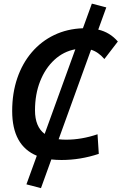

<svg xmlns="http://www.w3.org/2000/svg" viewBox="-20 -856 658 1039"><path d="M201.7 162.1 123 141.6 179.2 -13.2Q45.9 -68.4 45.9 -255.4Q45.9 -352.1 73.5 -432.9Q101.1 -513.7 152.1 -573.2Q203.1 -632.8 273.4 -666.5Q343.8 -700.2 428.7 -703.1L477.1 -836.4L555.2 -815.9L511.7 -695.8Q574.7 -681.2 617.7 -631.3L544.9 -536.6Q511.7 -575.2 472.7 -586.9L297.4 -102.5Q316.4 -100.1 337.9 -100.1Q421.4 -100.1 507.8 -129.4L514.6 -23.4Q415 9.8 313 9.8Q283.7 9.8 257.8 6.8ZM221.7 -131.3 387.7 -589.4Q323.7 -577.6 274.4 -532.2Q225.1 -486.8 197.3 -416.5Q169.4 -346.2 169.4 -258.8Q169.4 -170.4 221.7 -131.3Z"/></svg>

Font: CaskaydiaCove NFP SemiBold
Style: Italic
Weight: 600
Italic angle: -10°
Designer: Aaron Bell
Foundry: Saja Typeworks
Version: Version 2111.001; VTT 6.35;Nerd Fonts 3.1.1